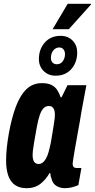

<svg xmlns="http://www.w3.org/2000/svg" viewBox="-20 -975 497 1007"><path d="M119 12Q83 12 59 -4.5Q35 -21 23.5 -53.5Q12 -86 12 -133Q12 -163 15.5 -198Q19 -233 26 -273Q41 -357 63.5 -416.5Q86 -476 119 -507.5Q152 -539 200 -539Q230 -539 249.5 -529.5Q269 -520 280 -503Q291 -486 298 -465H303L334 -528H433L408 -394Q405 -373 399 -340Q393 -307 386.5 -270.5Q380 -234 374 -200Q368 -166 364.5 -143Q361 -120 361 -117Q361 -105 366 -99.5Q371 -94 380 -94H407L391 -4Q375 3 356.5 7.5Q338 12 321 12Q295 12 275 -0.5Q255 -13 249 -42Q246 -47 245.5 -53Q245 -59 244 -66L240 -68Q223 -36 193.5 -12Q164 12 119 12ZM182 -115Q194 -115 203.5 -122Q213 -129 221 -143Q229 -157 235 -178Q241 -199 247 -229Q256 -283 260.5 -310.5Q265 -338 266.5 -351.5Q268 -365 268 -372Q268 -388 264.5 -398Q261 -408 254.5 -413.5Q248 -419 236 -419Q220 -419 208.5 -407.5Q197 -396 188.5 -371.5Q180 -347 173 -308Q163 -254 158.5 -226Q154 -198 152.5 -185Q151 -172 151 -163Q151 -138 159 -126.5Q167 -115 182 -115ZM272 -578Q233 -578 208.5 -603Q184 -628 184 -665Q184 -717 215 -752Q246 -787 298 -787Q337 -787 361 -762Q385 -737 385 -700Q385 -666 371.5 -638.5Q358 -611 333 -594.5Q308 -578 272 -578ZM278 -638Q291 -638 300.5 -645Q310 -652 315.5 -664.5Q321 -677 321 -690Q321 -706 313 -716Q305 -726 291 -726Q278 -726 268 -718.5Q258 -711 252.5 -699Q247 -687 247 -672Q247 -656 255.5 -647Q264 -638 278 -638ZM256 -822 335 -955H457V-951L341 -822Z"/></svg>

Font: Archivo ExtraCondensed ExtraBold
Style: Italic
Weight: 800
Width: 2
Italic angle: -10°
Designer: Hector Gatti
Foundry: Omnibus-Type
Version: Version 2.001